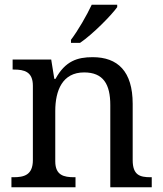

<svg xmlns="http://www.w3.org/2000/svg" viewBox="-20 -786 685 806"><path d="M278 -619V-606H316C369 -642 447 -721 472 -756V-766H365C344 -721 307 -657 278 -619ZM28 0H297V-42H292C248 -42 212 -50 212 -109V-320C212 -406 242 -482 333 -482C414 -482 443 -432 443 -345V0H617V-42H612C567 -42 537 -51 537 -114V-350C537 -487 474 -546 369 -546C305 -546 254 -530 213 -455H208L195 -536H33V-494H38C82 -494 118 -485 118 -426V-114C118 -51 81 -42 36 -42H28Z"/></svg>

Font: Noto Serif Balinese
Style: Regular
Weight: 400
Designer: Monotype Design Team
Foundry: Monotype Imaging Inc.
Version: Version 2.005